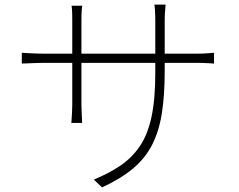

<svg xmlns="http://www.w3.org/2000/svg" viewBox="-20 -784 1040 837"><path d="M698 -473Q698 -368 685.5 -289.5Q673 -211 643 -152.5Q613 -94 560 -49.5Q507 -5 425 33L389 -1Q454 -28 504 -61.5Q554 -95 588.5 -145Q623 -195 640 -272.5Q657 -350 657 -466V-690Q657 -720 655.5 -741Q654 -762 653 -764H702Q702 -762 700 -741Q698 -720 698 -690ZM339 -759Q338 -758 336.5 -741Q335 -724 335 -701V-327Q335 -313 336 -294.5Q337 -276 337.5 -262.5Q338 -249 338 -248H291Q291 -249 292 -262Q293 -275 294 -293.5Q295 -312 295 -327V-701Q295 -713 294.5 -730Q294 -747 292 -759ZM75 -554Q76 -554 91.5 -553Q107 -552 129 -551Q151 -550 169 -550H836Q865 -550 888 -552Q911 -554 913 -554V-507Q911 -507 888 -508.5Q865 -510 836 -510H169Q150 -510 128.5 -509Q107 -508 91.5 -507.5Q76 -507 75 -507Z"/></svg>

Font: Noto Sans TC ExtraLight
Style: Regular
Weight: 250
Designer: Ryoko NISHIZUKA  (kana, bopomofo & ideographs); Paul D. Hunt (Latin, Greek & Cyrillic); Sandoll Communications , Soo-you
Foundry: Adobe
Version: Version 2.004-H2;hotconv 1.0.118;makeotfexe 2.5.65603